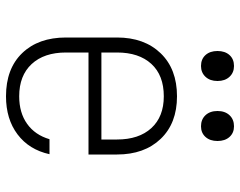

<svg xmlns="http://www.w3.org/2000/svg" viewBox="-100 -690 800 640"><g transform="rotate(90 300.0 -370.0)"><path d="M495 -265H155V-190Q155 -117 193.5 -75.5Q232 -34 301 -34Q356 -34 393 -60.5Q430 -87 444 -135H494Q479 -67 428 -28.5Q377 10 301 10Q209 10 157 -44Q105 -98 105 -190V-360Q105 -451 157.5 -505.5Q210 -560 301 -560Q391 -560 443 -505.5Q495 -451 495 -360ZM155 -308H445V-360Q445 -433 407 -474.5Q369 -516 301 -516Q231 -516 193 -474.5Q155 -433 155 -360ZM150 -695Q150 -720 163.5 -735Q177 -750 200 -750Q222 -750 236 -735Q250 -720 250 -695Q250 -670 236 -655Q222 -640 200 -640Q177 -640 163.5 -655Q150 -670 150 -695ZM350 -695Q350 -720 364 -735Q378 -750 401 -750Q423 -750 436.5 -735Q450 -720 450 -695Q450 -670 436.5 -655Q423 -640 401 -640Q378 -640 364 -655Q350 -670 350 -695Z"/></g></svg>

Font: JetBrains Mono Extra Light
Style: Regular
Weight: 200
Monospace: yes
Designer: Philipp Nurullin, Konstantin Bulenkov
Foundry: JetBrains
Version: 2.002